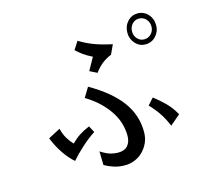

<svg xmlns="http://www.w3.org/2000/svg" viewBox="-115 -882 1229 1109"><g transform="rotate(-15 500.0 -327.5)"><path d="M855 -648Q855 -675 838 -693Q821 -711 796 -711Q772 -711 755.5 -693Q739 -675 739 -648Q739 -623 755.5 -605Q772 -587 796 -587Q821 -587 838 -605Q855 -623 855 -648ZM378 -145Q339 -120 297.5 -82.5Q256 -45 228 -12Q196 -39 166.5 -82.5Q137 -126 117 -177L189 -215Q197 -182 211.5 -157Q226 -132 246 -111Q271 -136 296 -152.5Q321 -169 357 -184ZM656 -72Q656 -35 642.5 -6Q629 23 607.5 44Q586 65 558 76Q530 87 502 87Q464 87 434 77Q404 67 380 53L378 -29Q412 -7 436 -0.5Q460 6 481 6Q520 6 539 -16Q558 -38 558 -75Q558 -106 549.5 -140.5Q541 -175 519.5 -211Q498 -247 463 -282Q428 -317 376 -349L411 -407Q536 -335 596 -253.5Q656 -172 656 -72ZM817 -65Q799 -109 776 -143.5Q753 -178 721 -211L756 -250Q788 -226 821 -193.5Q854 -161 878 -117ZM587 -551Q526 -527 485 -470L441 -492L483 -567Q452 -582 430 -598Q408 -614 390 -631L421 -679Q461 -654 506 -637Q551 -620 613 -607ZM883 -648Q883 -611 858 -584Q833 -557 796 -557Q760 -557 735.5 -584Q711 -611 711 -648Q711 -688 735.5 -715Q760 -742 796 -742Q833 -742 858 -715Q883 -688 883 -648Z"/></g></svg>

Font: NanumGothicCoding
Style: Regular
Weight: 400
Monospace: yes
Designer: Kwon Bruce; Nicolas Noh; Sung-woo Choi; Go-un Cha; Soo-hyun Park;
Foundry: NHN Corporation
Version: Version 2.000;PS 1;hotconv 1.0.49;makeotf.lib2.0.14853